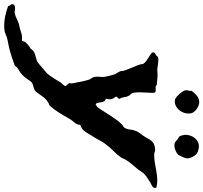

<svg xmlns="http://www.w3.org/2000/svg" viewBox="-263 -714 986 931"><g transform="rotate(90 230.5 -248.0)"><path d="M213.9 -503.9Q214.8 -499 214.4 -484.9Q213.9 -470.7 212.9 -453.6Q211.9 -436.5 212.4 -419.9Q212.9 -403.3 216.8 -394.5Q218.8 -389.6 222.7 -386.7Q226.6 -383.8 228.5 -379.9Q234.4 -369.1 235.8 -356.4Q237.3 -343.8 244.1 -334Q242.2 -328.1 238.3 -325.2Q234.4 -322.3 232.4 -317.4Q240.2 -308.6 244.1 -297.9Q248 -287.1 243.2 -267.6Q252 -265.6 255.4 -259.8Q258.8 -253.9 260.3 -246.1Q261.7 -238.3 262.7 -231Q263.7 -223.6 268.6 -218.8Q275.4 -218.8 276.4 -221.7Q277.3 -224.6 282.2 -224.6Q292 -237.3 302.2 -253.9Q312.5 -270.5 323.7 -287.6Q335 -304.7 346.2 -320.3Q357.4 -335.9 369.1 -346.7Q372.1 -349.6 377 -352.1Q381.8 -354.5 383.8 -358.4Q390.6 -368.2 392.6 -385.3Q394.5 -402.3 399.4 -413.1Q404.3 -425.8 413.1 -436.5Q421.9 -447.3 429.7 -460Q435.5 -470.7 440.4 -479Q445.3 -487.3 451.7 -493.2Q458 -499 466.8 -502.4Q475.6 -505.9 489.3 -506.8Q496.1 -506.8 502 -504.4Q507.8 -502 514.6 -502Q533.2 -502 553.7 -505.4Q574.2 -508.8 595.2 -512.7Q616.2 -516.6 636.2 -517.1Q656.2 -517.6 675.8 -511.7Q677.7 -498 666.5 -492.2Q655.3 -486.3 646.5 -481.4Q635.7 -474.6 623.5 -466.3Q611.3 -458 603.5 -449.2Q598.6 -443.4 594.7 -436.5Q590.8 -429.7 585.9 -423.8Q571.3 -407.2 555.2 -387.2Q539.1 -367.2 528.3 -341.8Q514.6 -322.3 496.6 -304.7Q478.5 -287.1 461.9 -264.6Q453.1 -252.9 445.8 -238.8Q438.5 -224.6 429.7 -210.9Q416 -189.5 404.8 -170.4Q393.6 -151.4 370.1 -143.6Q369.1 -127 358.4 -115.2Q347.7 -103.5 340.8 -91.8Q326.2 -65.4 311 -41Q295.9 -16.6 276.4 4.9Q262.7 9.8 253.4 17.1Q244.1 24.4 237.3 32.7Q230.5 41 224.1 50.8Q217.8 60.5 209 71.3Q203.1 77.1 196.8 79.6Q190.4 82 184.1 83.5Q177.7 85 171.4 87.4Q165 89.8 160.2 95.7Q152.3 106.4 144.5 117.7Q136.7 128.9 127 137.7Q116.2 148.4 103.5 154.8Q90.8 161.1 83 173.8Q63.5 180.7 44.9 187Q26.4 193.4 1 200.2Q-9.8 203.1 -19.5 204.6Q-29.3 206.1 -42 209Q-55.7 211.9 -68.4 217.8Q-81.1 223.6 -94.7 224.6Q-126 226.6 -154.8 220.7Q-183.6 214.8 -206.1 206.1Q-207 198.2 -211.9 194.3Q-216.8 190.4 -213.9 179.7Q-209 172.9 -197.8 172.4Q-186.5 171.9 -177.7 174.8Q-165 172.9 -157.2 169.9Q-149.4 167 -142.6 163.6Q-135.7 160.2 -128.9 157.2Q-122.1 154.3 -111.3 152.3Q-92.8 148.4 -76.7 142.6Q-60.5 136.7 -39.1 139.6Q-36.1 137.7 -34.7 130.9Q-33.2 124 -30.3 122.1Q-16.6 105.5 1 96.7Q7.8 85 16.6 80.6Q25.4 76.2 34.7 73.7Q43.9 71.3 54.2 68.4Q64.5 65.4 74.2 56.6Q92.8 40 109.4 26.9Q126 13.7 139.6 -8.8Q145.5 -16.6 150.9 -26.4Q156.2 -36.1 163.1 -46.9Q167 -52.7 171.4 -56.6Q175.8 -60.5 180.7 -68.4Q182.6 -71.3 180.2 -74.7Q177.7 -78.1 174.8 -81.1Q171.9 -84 169.4 -87.4Q167 -90.8 168 -94.7Q169.9 -99.6 168 -109.9Q166 -120.1 164.1 -127Q162.1 -141.6 157.7 -160.2Q153.3 -178.7 149.4 -189.5Q144.5 -197.3 141.1 -202.6Q137.7 -208 136.7 -217.8Q135.7 -231.4 137.2 -242.2Q138.7 -252.9 136.7 -263.7Q131.8 -287.1 127 -303.7Q124 -314.5 118.7 -321.8Q113.3 -329.1 109.4 -339.8Q109.4 -351.6 104 -365.7Q98.6 -379.9 92.3 -394.5Q85.9 -409.2 80.6 -423.3Q75.2 -437.5 74.2 -449.2Q68.4 -458 58.6 -464.8Q48.8 -471.7 40 -477.1Q31.2 -482.4 24.9 -486.8Q18.6 -491.2 18.6 -496.1Q18.6 -502 21 -504.4Q23.4 -506.8 26.4 -508.3Q29.3 -509.8 32.7 -511.7Q36.1 -513.7 39.1 -519.5Q45.9 -522.5 54.7 -522.5Q63.5 -522.5 73.2 -521Q83 -519.5 92.3 -518.1Q101.6 -516.6 110.4 -517.6Q127 -519.5 144 -517.6Q161.1 -515.6 177.7 -514.6Q178.7 -509.8 184.6 -509.3Q190.4 -508.8 196.3 -509.3Q202.1 -509.8 207.5 -508.8Q212.9 -507.8 213.9 -503.9ZM205.1 -684.6Q215.8 -697.3 228 -708.5Q240.2 -719.7 258.8 -720.7Q266.6 -720.7 275.9 -717.3Q285.2 -713.9 293.5 -708Q301.8 -702.1 307.6 -694.3Q313.5 -686.5 314.5 -677.7Q316.4 -661.1 311 -646Q305.7 -630.9 295.4 -620.1Q285.2 -609.4 271.5 -604.5Q257.8 -599.6 244.1 -604.5Q239.3 -606.4 232.4 -612.3Q225.6 -618.2 219.2 -625.5Q212.9 -632.8 208 -640.6Q203.1 -648.4 202.1 -654.3Q201.2 -662.1 203.6 -668.5Q206.1 -674.8 205.1 -684.6ZM426.8 -623Q413.1 -648.4 421.4 -675.3Q429.7 -702.1 452.1 -713.9Q465.8 -720.7 482.4 -718.3Q499 -715.8 508.8 -709Q517.6 -703.1 525.4 -688Q533.2 -672.9 532.2 -661.1Q532.2 -656.2 529.8 -649.9Q527.3 -643.6 524.4 -637.7Q521.5 -631.8 519 -626Q516.6 -620.1 512.7 -616.2Q507.8 -611.3 492.7 -605Q477.5 -598.6 463.9 -600.6Q453.1 -602.5 445.3 -610.8Q437.5 -619.1 426.8 -623Z"/></g></svg>

Font: Trade Winds
Style: Regular
Weight: 400
Designer: Squid
Foundry: Font Diner, Inc DBA Sideshow
Version: Version 1.000